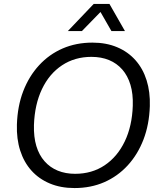

<svg xmlns="http://www.w3.org/2000/svg" viewBox="-20 -958 816 988"><path d="M363.4 9.7Q292 9.7 236.1 -13.9Q180.1 -37.4 141.6 -80.4Q103.1 -123.4 83.9 -183.4Q64.7 -243.3 67 -317Q70 -411.9 99.6 -488.9Q129.3 -566 181.1 -622.2Q232.9 -678.4 302.4 -708.6Q372 -738.7 455.6 -738.7Q526.7 -738.7 582.6 -715.1Q638.6 -691.6 677.1 -648.2Q715.6 -604.9 734.4 -544.9Q753.3 -485 751 -412Q748 -317.4 718.4 -240.2Q688.7 -163 637.1 -106.8Q585.4 -50.6 516.2 -20.4Q447 9.7 363.4 9.7ZM366.4 -63.6Q453.1 -63.6 518.6 -107.5Q584.1 -151.4 622 -230.4Q659.9 -309.4 663.3 -414.3Q665.3 -475.1 651.3 -521.6Q637.3 -568.1 609.3 -600.2Q581.3 -632.3 541.1 -648.9Q501 -665.4 450.4 -665.4Q364.7 -665.4 299.1 -621.9Q233.4 -578.3 195.9 -499.4Q158.4 -420.6 154.7 -314.7Q153 -253.1 167 -206.6Q181 -160.1 209.4 -128.1Q237.7 -96 277.5 -79.8Q317.3 -63.6 366.4 -63.6ZM329 -798.1 462.3 -937.9H543.1L623 -798.1H553.4L497.1 -896.3L401.4 -798.1Z"/></svg>

Font: Mona Sans
Style: Italic
Weight: 200
Italic angle: -11.6951°
Designer: Deni Anggara
Foundry: GitHub
Version: Version 2.000